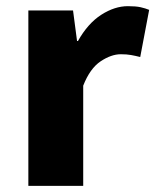

<svg xmlns="http://www.w3.org/2000/svg" viewBox="-20 -603 504 623"><path d="M72 0V-569H217L230 -470H233Q265 -527 308.5 -555Q352 -583 395 -583Q421 -583 436.5 -579.5Q452 -576 464 -571L435 -418Q419 -422 405 -424.5Q391 -427 372 -427Q341 -427 306.5 -404Q272 -381 250 -325V0Z"/></svg>

Font: Noto Sans TC Thin Black
Style: Regular
Weight: 900
Version: Version 2.004-H2;hotconv 1.0.118;makeotfexe 2.5.65603